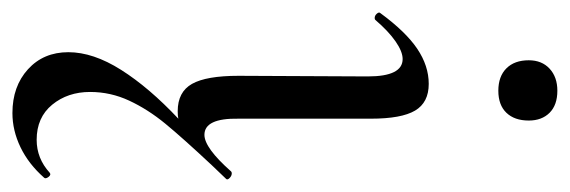

<svg xmlns="http://www.w3.org/2000/svg" viewBox="-328 -318 917 309"><g transform="rotate(90 130.5 -163.5)"><path d="M73 -556Q73 -577 86.5 -589.5Q100 -602 122 -602Q145 -602 157.5 -589.5Q170 -577 170 -556Q170 -533 157.5 -520Q145 -507 122 -507Q99 -507 86 -520Q73 -533 73 -556ZM255 -78Q259 -78 262.5 -74.5Q266 -71 264 -69L242 -46Q198 1 175 29Q152 57 138 87Q124 117 124 150Q124 186 144.5 211Q165 236 201 236Q231 236 254 215L256 214Q259 214 261.5 218Q264 222 262 224Q240 249 213 262Q186 275 158 275Q115 275 87.5 250Q60 225 60 185Q60 145 88.5 100Q117 55 167 8Q163 9 155 9Q124 9 111 -14Q98 -37 98 -89L99 -297Q99 -353 71 -353Q59 -353 42.5 -341.5Q26 -330 8 -309Q7 -308 5 -308Q1 -308 -2 -311.5Q-5 -315 -3 -317Q27 -358 54.5 -376.5Q82 -395 111 -395Q141 -395 154 -373Q167 -351 167 -302V-89Q166 -34 193 -34Q214 -34 252 -77Q253 -78 255 -78Z"/></g></svg>

Font: Cormorant Upright Medium
Style: Regular
Weight: 500
Designer: Christian Thalmann (Catharsis Fonts)
Foundry: Catharsis Fonts
Version: Version 3.302